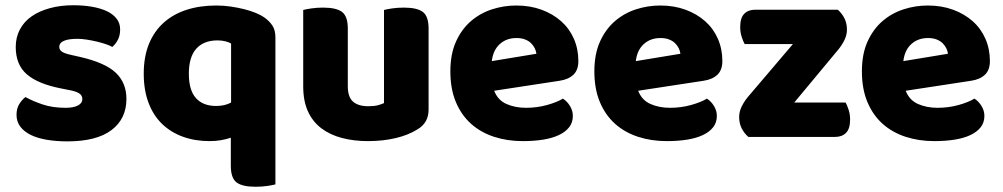

<svg xmlns="http://www.w3.org/2000/svg" viewBox="-20 -522 3824 732"><path d="M462 -145Q462 -69 405 -26Q348 17 237 17Q195 17 159 11Q123 5 97.5 -7.5Q72 -20 57.5 -39Q43 -58 43 -84Q43 -108 53 -124.5Q63 -141 77 -152Q106 -136 143.5 -123.5Q181 -111 230 -111Q261 -111 277.5 -120Q294 -129 294 -144Q294 -158 282 -166Q270 -174 242 -179L212 -185Q125 -202 82.5 -238.5Q40 -275 40 -343Q40 -380 56 -410Q72 -440 101 -460Q130 -480 170.5 -491Q211 -502 260 -502Q297 -502 329.5 -496.5Q362 -491 386 -480Q410 -469 424 -451.5Q438 -434 438 -410Q438 -387 429.5 -370.5Q421 -354 408 -343Q400 -348 384 -353.5Q368 -359 349 -363.5Q330 -368 310.5 -371Q291 -374 275 -374Q242 -374 224 -366.5Q206 -359 206 -343Q206 -332 216 -325Q226 -318 254 -312L285 -305Q381 -283 421.5 -244.5Q462 -206 462 -145Z M1030 181Q1019 184 998.5 187Q978 190 954 190Q904 190 882 173.5Q860 157 860 110V3Q843 9 822.5 12.5Q802 16 779 16Q724 16 678 -0.5Q632 -17 598.5 -49Q565 -81 546.5 -129.5Q528 -178 528 -241Q528 -305 547.5 -353.5Q567 -402 603.5 -435Q640 -468 691 -484.5Q742 -501 805 -501Q833 -501 860 -497Q887 -493 911 -487Q935 -481 954.5 -473Q974 -465 987 -456Q1007 -442 1018.5 -424.5Q1030 -407 1030 -380ZM804 -118Q837 -118 861 -131V-356Q853 -361 839.5 -364.5Q826 -368 809 -368Q757 -368 728.5 -336.5Q700 -305 700 -241Q700 -178 727 -148Q754 -118 804 -118Z M1136 -484Q1147 -487 1167.5 -490Q1188 -493 1212 -493Q1262 -493 1284 -476.5Q1306 -460 1306 -413V-193Q1306 -152 1326 -134.5Q1346 -117 1384 -117Q1407 -117 1421.5 -121Q1436 -125 1444 -129V-484Q1455 -487 1475.5 -490Q1496 -493 1520 -493Q1570 -493 1592 -476.5Q1614 -460 1614 -413V-104Q1614 -54 1572 -29Q1537 -7 1488.5 4.5Q1440 16 1383 16Q1329 16 1283.5 4Q1238 -8 1205 -33Q1172 -58 1154 -97.5Q1136 -137 1136 -193Z M1864 -176Q1878 -140 1911 -125.5Q1944 -111 1985 -111Q2027 -111 2065 -121.5Q2103 -132 2126 -146Q2142 -136 2153 -118Q2164 -100 2164 -80Q2164 -55 2150 -37Q2136 -19 2110.5 -7Q2085 5 2050 10.5Q2015 16 1973 16Q1914 16 1863.5 -0.5Q1813 -17 1776 -50Q1739 -83 1718 -133Q1697 -183 1697 -250Q1697 -316 1718.5 -363.5Q1740 -411 1775.5 -441.5Q1811 -472 1856 -486.5Q1901 -501 1948 -501Q2001 -501 2044.5 -485Q2088 -469 2119.5 -441Q2151 -413 2168 -374Q2185 -335 2185 -289Q2185 -255 2166 -237Q2147 -219 2113 -214ZM1949 -377Q1911 -377 1885.5 -354Q1860 -331 1855 -289L2025 -317Q2024 -327 2019 -337.5Q2014 -348 2005 -357Q1996 -366 1982 -371.5Q1968 -377 1949 -377Z M2413 -176Q2427 -140 2460 -125.5Q2493 -111 2534 -111Q2576 -111 2614 -121.5Q2652 -132 2675 -146Q2691 -136 2702 -118Q2713 -100 2713 -80Q2713 -55 2699 -37Q2685 -19 2659.5 -7Q2634 5 2599 10.5Q2564 16 2522 16Q2463 16 2412.5 -0.5Q2362 -17 2325 -50Q2288 -83 2267 -133Q2246 -183 2246 -250Q2246 -316 2267.5 -363.5Q2289 -411 2324.5 -441.5Q2360 -472 2405 -486.5Q2450 -501 2497 -501Q2550 -501 2593.5 -485Q2637 -469 2668.5 -441Q2700 -413 2717 -374Q2734 -335 2734 -289Q2734 -255 2715 -237Q2696 -219 2662 -214ZM2498 -377Q2460 -377 2434.5 -354Q2409 -331 2404 -289L2574 -317Q2573 -327 2568 -337.5Q2563 -348 2554 -357Q2545 -366 2531 -371.5Q2517 -377 2498 -377Z M3174 -485Q3190 -471 3199.5 -452Q3209 -433 3209 -409Q3209 -389 3199.5 -369.5Q3190 -350 3176 -333L3008 -131H3204Q3210 -120 3215.5 -103Q3221 -86 3221 -66Q3221 -31 3205.5 -15.5Q3190 0 3164 0H2833Q2817 -14 2807.5 -33Q2798 -52 2798 -76Q2798 -96 2807.5 -115.5Q2817 -135 2831 -152L3003 -354H2819Q2813 -365 2807.5 -382Q2802 -399 2802 -419Q2802 -454 2817.5 -469.5Q2833 -485 2859 -485H3174Z M3433 -176Q3447 -140 3480 -125.5Q3513 -111 3554 -111Q3596 -111 3634 -121.5Q3672 -132 3695 -146Q3711 -136 3722 -118Q3733 -100 3733 -80Q3733 -55 3719 -37Q3705 -19 3679.5 -7Q3654 5 3619 10.5Q3584 16 3542 16Q3483 16 3432.5 -0.5Q3382 -17 3345 -50Q3308 -83 3287 -133Q3266 -183 3266 -250Q3266 -316 3287.5 -363.5Q3309 -411 3344.5 -441.5Q3380 -472 3425 -486.5Q3470 -501 3517 -501Q3570 -501 3613.5 -485Q3657 -469 3688.5 -441Q3720 -413 3737 -374Q3754 -335 3754 -289Q3754 -255 3735 -237Q3716 -219 3682 -214ZM3518 -377Q3480 -377 3454.5 -354Q3429 -331 3424 -289L3594 -317Q3593 -327 3588 -337.5Q3583 -348 3574 -357Q3565 -366 3551 -371.5Q3537 -377 3518 -377Z"/></svg>

Font: Baloo Bhaina 2 ExtraBold
Style: Regular
Weight: 800
Designer: Yesha Goshar, Manish Minz, Shuchita Grover and Ek Type
Foundry: Ek Type
Version: Version 1.640;hotconv 1.0.111;makeotfexe 2.5.65597; ttfautoh